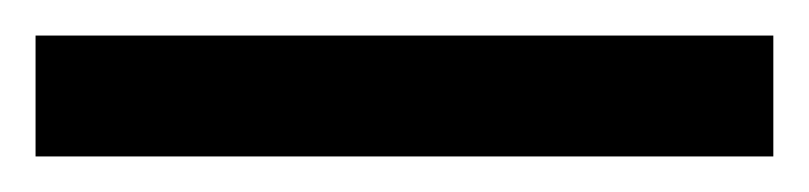

<svg xmlns="http://www.w3.org/2000/svg" viewBox="-22 70 455 108"><path d="M-2 90H413V158H-2Z"/></svg>

Font: oriya15
Style: Book
Weight: 400
Designer: Jelle Bosma - Monotype Design Team
Foundry: Monotype Imaging Inc.
Version: Version 2.003